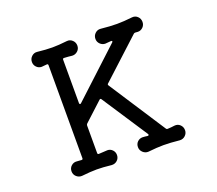

<svg xmlns="http://www.w3.org/2000/svg" viewBox="-126 -911 1251 1108"><g transform="rotate(-20 500.0 -356.5)"><path d="M800 -66Q820 -68 834 -54.5Q848 -41 848 -21Q848 -2 834 11.5Q820 25 800 24Q770 21 746.5 19.5Q723 18 701 18Q680 18 658 19.5Q636 21 607 24Q588 25 573.5 11.5Q559 -2 559 -21Q559 -41 572 -53.5Q585 -66 603 -66Q610 -66 618 -65Q626 -64 633 -63H635Q640 -63 641 -66.5Q642 -70 639 -74L456 -353Q451 -361 444 -354L331 -250Q326 -245 326 -239V-70Q326 -62 333 -62Q347 -62 360.5 -63.5Q374 -65 387 -65Q405 -65 417.5 -52Q430 -39 430 -21Q430 -1 416 12Q402 25 382 24Q354 21 332.5 19.5Q311 18 291 18Q271 18 249.5 19.5Q228 21 199 24Q180 25 165.5 12Q151 -1 151 -21Q151 -41 165.5 -54Q180 -67 199 -65L227 -63H229Q236 -63 236 -71V-642Q236 -650 229 -650Q220 -650 212 -648.5Q204 -647 196 -647Q178 -647 165 -660Q152 -673 152 -692Q152 -712 166.5 -725.5Q181 -739 200 -737Q229 -734 250.5 -732.5Q272 -731 292 -731Q312 -731 333.5 -732.5Q355 -734 383 -737Q402 -739 416.5 -725.5Q431 -712 431 -692Q431 -672 416.5 -659Q402 -646 383 -647Q372 -649 359.5 -649.5Q347 -650 335 -651H333Q326 -651 326 -643V-377Q326 -371 329.5 -369.5Q333 -368 337 -372L626 -640Q629 -643 629 -646Q629 -650 623 -650Q613 -650 604.5 -648.5Q596 -647 587 -647Q569 -647 555.5 -660Q542 -673 542 -692Q542 -712 556.5 -725.5Q571 -739 590 -737Q621 -734 644 -732.5Q667 -731 689 -731Q711 -731 733 -732.5Q755 -734 783 -737Q803 -739 817 -725.5Q831 -712 831 -692Q831 -673 818 -660Q805 -647 787 -647Q783 -647 779 -647.5Q775 -648 772 -648H769Q764 -648 760 -644L523 -426Q516 -421 522 -413L747 -67Q750 -62 755 -62Q767 -62 778.5 -63.5Q790 -65 800 -66Z"/></g></svg>

Font: Kiwi Maru Medium
Style: Regular
Weight: 500
Designer: Hiroki-Chan
Version: Version 1.100